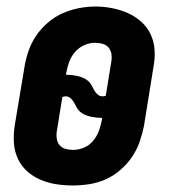

<svg xmlns="http://www.w3.org/2000/svg" viewBox="-20 -560 540 588"><path d="M203 8Q176 8 151 4Q126 0 103 -10Q80 -20 62 -36.5Q44 -53 34 -75.5Q24 -98 22.5 -123.5Q21 -149 25 -175L55 -355Q59 -380 67.5 -404.5Q76 -429 91 -451Q106 -473 127 -491Q148 -509 172 -519.5Q196 -530 221.5 -535Q247 -540 272 -540H273Q298 -540 323.5 -535Q349 -530 371.5 -520Q394 -510 412.5 -493.5Q431 -477 441.5 -454.5Q452 -432 453.5 -406.5Q455 -381 450 -355L421 -175Q416 -150 407.5 -125.5Q399 -101 384 -79Q369 -57 348 -39Q327 -21 303 -10.5Q279 0 253.5 4Q228 8 203 8ZM294 -265Q297 -265 299.5 -265.5Q302 -266 304 -267L321 -372Q323 -384 321 -395.5Q319 -407 312 -415Q305 -423 293.5 -426Q282 -429 271 -429Q254 -429 237.5 -421.5Q221 -414 209.5 -400.5Q198 -387 192 -370.5Q186 -354 183 -337L182 -331Q191 -331 200 -330Q209 -329 218 -327Q227 -325 235 -321.5Q243 -318 249.5 -312.5Q256 -307 260 -299.5Q264 -292 268 -284.5Q272 -277 278.5 -271Q285 -265 294 -265ZM204 -101Q221 -101 237.5 -108Q254 -115 265.5 -129Q277 -143 283 -159.5Q289 -176 292 -193L293 -199Q284 -199 275 -200Q266 -201 257 -203Q248 -205 240 -208.5Q232 -212 225.5 -217.5Q219 -223 215 -230.5Q211 -238 207 -245.5Q203 -253 196.5 -259Q190 -265 181 -265Q179 -265 176.5 -264.5Q174 -264 171 -263L154 -158Q152 -146 154 -134.5Q156 -123 163 -115Q170 -107 181 -104Q192 -101 204 -101Z"/></svg>

Font: Iosevka Slab Heavy
Style: Italic
Weight: 900
Italic angle: -9°
Monospace: yes
Designer: Belleve Invis
Foundry: Belleve Invis
Version: Version 11.1.0; ttfautohint (v1.8.3)